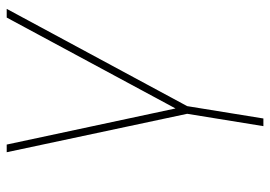

<svg xmlns="http://www.w3.org/2000/svg" viewBox="-134 -452 790 561"><g transform="rotate(-90 260.5 -171.0)"><path d="M96.7 -545.9H119.1L224.6 -52.7L490.2 -545.9H515.6L231.4 -18.6L195.3 204.1H172.9L209 -18.6Z"/></g></svg>

Font: Inter Tight Thin
Style: Italic
Weight: 250
Italic angle: -9.39999°
Designer: Rasmus Andersson
Foundry: rsms
Version: Version 3.004